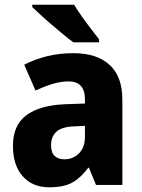

<svg xmlns="http://www.w3.org/2000/svg" viewBox="-20 -786 604 816"><path d="M292 -560Q391 -560 445.5 -510.5Q500 -461 500 -363V0H388L358 -73H355Q323 -30 287 -10Q251 10 189 10Q118 10 76.5 -37Q35 -84 35 -166Q35 -253 91 -295.5Q147 -338 255 -343L341 -346V-364Q341 -440 271 -440Q239 -440 204 -429.5Q169 -419 131 -401L83 -511Q127 -534 179.5 -547Q232 -560 292 -560ZM296 -249Q242 -247 219.5 -226Q197 -205 197 -169Q197 -137 212.5 -123Q228 -109 254 -109Q291 -109 316 -134.5Q341 -160 341 -204V-251ZM295 -766Q308 -744 327.5 -716.5Q347 -689 367 -663Q387 -637 401 -619V-606H292Q275 -618 251 -638Q227 -658 201 -680Q175 -702 153 -722.5Q131 -743 117 -756V-766Z"/></svg>

Font: Noto Sans Gurmukhi SemiCondensed ExtraBold
Style: Regular
Weight: 800
Width: 4
Designer: Jelle Bosma - Monotype Design Team
Foundry: Monotype Imaging Inc.
Version: Version 2.004; ttfautohint (v1.8.4.7-5d5b)